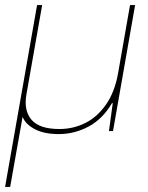

<svg xmlns="http://www.w3.org/2000/svg" viewBox="-32 -516 581 756"><path d="M-12 220 114 -496H134L72 -144Q61 -81 92 -44.5Q123 -8 202 -8Q256 -8 303.5 -31.5Q351 -55 385.5 -104.5Q420 -154 433 -228L480 -496H500L413 0H397L412 -110H409Q372 -47 316.5 -17.5Q261 12 199 12Q142 12 105 -7.5Q68 -27 57 -56L8 220Z"/></svg>

Font: DM Sans 16pt Thin
Style: Italic
Weight: 250
Italic angle: -10°
Version: Version 4.004;gftools[0.9.30]